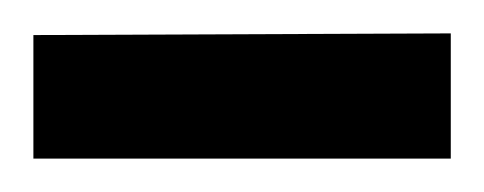

<svg xmlns="http://www.w3.org/2000/svg" viewBox="-20 -634 290 115"><path d="M0 -539V-613L250 -614V-539Z"/></svg>

Font: Kreon
Style: Bold
Weight: 700
Designer: Julia Petretta
Foundry: Julia Petretta and Eli Heuer
Version: Version 2.002